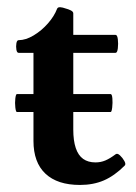

<svg xmlns="http://www.w3.org/2000/svg" viewBox="-20 -514 386 545"><path d="M207 11Q143 11 109 -21Q75 -53 75 -114V-364H33Q28 -364 26.5 -373Q25 -382 26.5 -391Q28 -400 33 -400Q53 -400 75.5 -413.5Q98 -427 116 -447.5Q134 -468 142 -489Q144 -494 151 -493.5Q158 -493 166 -490Q174 -488 181 -484.5Q188 -481 188 -476V-415H308Q313 -415 314.5 -402.5Q316 -390 314.5 -377Q313 -364 308 -364H188V-146Q188 -115 195 -94Q202 -73 216 -63Q230 -53 251 -53Q266 -53 279 -58.5Q292 -64 308 -76Q313 -80 320.5 -73Q328 -66 333 -57Q338 -48 334 -44Q305 -15 275 -2Q245 11 207 11ZM28 -196Q25 -196 23.5 -209Q22 -222 23.5 -234.5Q25 -247 28 -247H294Q298 -247 299 -234.5Q300 -222 298.5 -209Q297 -196 294 -196Z"/></svg>

Font: Junicode VF
Style: Regular
Weight: 400
Designer: Peter S. Baker
Version: Version 2.213